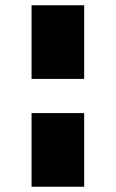

<svg xmlns="http://www.w3.org/2000/svg" viewBox="-20 -715 440 730"><path d="M100 -695V-415H300V-695ZM300 -285H100V-5H300Z"/></svg>

Font: Jost Black
Style: Regular
Weight: 900
Version: Version 3.710